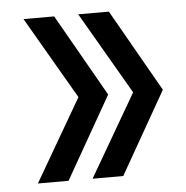

<svg xmlns="http://www.w3.org/2000/svg" viewBox="-43 -562 587 605"><g transform="rotate(-5 250.0 -260.0)"><path d="M323 0H226L377 -260L226 -520H323L471 -260ZM150 0H53L204 -260L53 -520H150L298 -260Z"/></g></svg>

Font: M PLUS Code Latin Medium
Style: Regular
Weight: 500
Designer: Coji Morishita
Foundry: UNDERFOREST DESIGN
Version: Version 1.002; ttfautohint (v1.8.3)